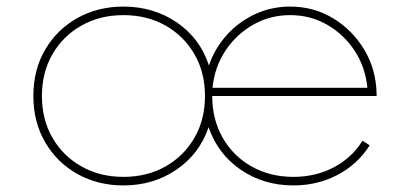

<svg xmlns="http://www.w3.org/2000/svg" viewBox="-20 -548 1238 584"><path d="M355.5 16Q446.5 16 516.8 -32Q587 -80 614.5 -161Q642.5 -79.5 712.2 -31.8Q782 16 872.5 16Q946 16 1007 -16.2Q1068 -48.5 1104.5 -106L1082.5 -120Q1050.5 -68 995.2 -39Q940 -10 872.5 -10Q801 -10 745 -41.8Q689 -73.5 657.2 -129.2Q625.5 -185 625.5 -256H1125.5V-261Q1124.5 -335 1088.8 -395.5Q1053 -456 993.8 -492Q934.5 -528 862.5 -528Q806 -528 756.5 -505.2Q707 -482.5 670.2 -442Q633.5 -401.5 615.5 -349Q588.5 -431.5 517.8 -479.8Q447 -528 355.5 -528Q278 -528 216 -493.5Q154 -459 117.8 -397.8Q81.5 -336.5 81.5 -256Q81.5 -176 117.8 -114.5Q154 -53 216 -18.5Q278 16 355.5 16ZM355.5 -10Q284 -10 227.8 -41.8Q171.5 -73.5 139.5 -129Q107.5 -184.5 107.5 -256Q107.5 -327.5 139.5 -383Q171.5 -438.5 227.8 -470.2Q284 -502 355.5 -502Q427.5 -502 483.5 -470.2Q539.5 -438.5 571.5 -383Q603.5 -327.5 603.5 -256Q603.5 -184.5 571.5 -129Q539.5 -73.5 483.5 -41.8Q427.5 -10 355.5 -10ZM626.5 -281Q632.5 -343.5 665.5 -393.5Q698.5 -443.5 750 -472.8Q801.5 -502 862.5 -502Q924 -502 975 -472.8Q1026 -443.5 1058.8 -393.5Q1091.5 -343.5 1097.5 -281Z"/></svg>

Font: Spartan Thin
Style: Regular
Weight: 100
Designer: Matt Bailey, Mirko Velimirovic
Foundry: Matt Bailey
Version: Version 1.003; ttfautohint (v1.8.3)